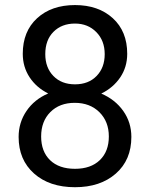

<svg xmlns="http://www.w3.org/2000/svg" viewBox="-20 -741 602 770"><path d="M490.2 -525.4Q490.2 -472.2 462.2 -430.7Q434.1 -389.2 386.2 -365.7Q441.9 -341.8 474.4 -295.9Q506.8 -250 506.8 -191.9Q506.8 -99.6 444.6 -44.9Q382.3 9.8 280.8 9.8Q178.2 9.8 116.5 -45.2Q54.7 -100.1 54.7 -191.9Q54.7 -249.5 86.2 -295.9Q117.7 -342.3 173.3 -366.2Q126 -389.6 98.6 -431.2Q71.3 -472.7 71.3 -525.4Q71.3 -615.2 128.9 -668Q186.5 -720.7 280.8 -720.7Q374.5 -720.7 432.4 -668Q490.2 -615.2 490.2 -525.4ZM416.5 -193.8Q416.5 -253.4 378.7 -291Q340.8 -328.6 279.8 -328.6Q218.8 -328.6 181.9 -291.5Q145 -254.4 145 -193.8Q145 -133.3 180.9 -98.6Q216.8 -64 280.8 -64Q344.2 -64 380.4 -98.9Q416.5 -133.8 416.5 -193.8ZM280.8 -646.5Q227.5 -646.5 194.6 -613.5Q161.6 -580.6 161.6 -523.9Q161.6 -469.7 194.1 -436.3Q226.6 -402.8 280.8 -402.8Q335 -402.8 367.4 -436.3Q399.9 -469.7 399.9 -523.9Q399.9 -578.1 366.2 -612.3Q332.5 -646.5 280.8 -646.5Z"/></svg>

Font: Roboto-o
Style: o-Regular
Weight: 400
Designer: Google
Version: Version 2.134; 2016; ttfautohint (v1.6)